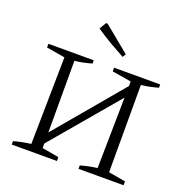

<svg xmlns="http://www.w3.org/2000/svg" viewBox="-153 -1024 1117 1162"><g transform="rotate(20 406.0 -443.0)"><path d="M196 -32V-103L626 -614V-540ZM48 0V-22Q77 -30 104.5 -35.5Q132 -41 158 -44L167 -605L48 -625V-649H340V-628Q316 -621 288.5 -615Q261 -609 231 -606V-44L339 -25V0ZM478 0V-22Q506 -30 532.5 -35.5Q559 -41 585 -44L594 -605L471 -625V-649H768V-628Q744 -621 716 -615Q688 -609 659 -606V-44L768 -25V0ZM497 -728Q449 -754 401 -782Q353 -810 307 -842L333 -886H343L510 -749Z"/></g></svg>

Font: Piazzolla 24pt Light
Style: Regular
Weight: 300
Designer: Juan Pablo del Peral
Foundry: Huerta Tipografica
Version: Version 2.005